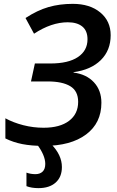

<svg xmlns="http://www.w3.org/2000/svg" viewBox="-20 -744 604 992"><path d="M551.8 -562Q551.8 -483.9 501 -433.6Q450.2 -383.3 359.9 -371.1V-369.1Q426.8 -360.4 465.3 -318.8Q503.9 -277.3 503.9 -212.9Q503.9 -108.4 424.8 -49.3Q345.7 9.8 207 9.8Q142.6 9.8 95.2 0.5Q47.9 -8.8 7.8 -28.8V-132.8Q48.8 -110.4 100.3 -97.2Q151.9 -84 205.1 -84Q289.6 -84 336.7 -119.6Q383.8 -155.3 383.8 -217.8Q383.8 -273.9 343 -298.6Q302.2 -323.2 227.1 -323.2H140.1L160.2 -416H240.2Q333 -416 382.6 -449.2Q432.1 -482.4 432.1 -541Q432.1 -585 405.3 -606.9Q378.4 -628.9 330.1 -628.9Q245.6 -628.9 155.8 -569.8L111.8 -650.9Q172.9 -690.9 230.5 -707.5Q288.1 -724.1 356 -724.1Q444.3 -724.1 498 -679.7Q551.8 -635.3 551.8 -562ZM163.1 155.8Q186.5 155.8 200.2 142.6Q213.9 129.4 213.9 103Q213.9 58.1 169.9 0H243.7Q299.8 56.2 299.8 119.1Q299.8 170.4 267.6 199.2Q235.4 228 178.7 228Q142.6 228 116.7 217.8V147.9Q138.2 155.8 163.1 155.8Z"/></svg>

Font: Open Sans Semibold
Style: Italic
Weight: 600
Italic angle: -12°
Foundry: Ascender Corporation
Version: Version 1.10